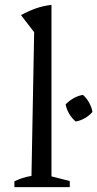

<svg xmlns="http://www.w3.org/2000/svg" viewBox="-20 -767 399 787"><path d="M39 0V-24Q52 -30 68.5 -36Q85 -42 109 -46L120 -635L66 -705Q95 -721 125.5 -732Q156 -743 191 -747V-44L266 -25V0ZM290 -269Q275 -282 264 -300Q253 -318 249 -339Q262 -353 281 -364Q300 -375 320 -378Q335 -365 345.5 -346Q356 -327 359 -308Q346 -293 327.5 -282.5Q309 -272 290 -269Z"/></svg>

Font: Piazzolla Thin
Style: Regular
Weight: 400
Version: Version 2.001